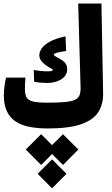

<svg xmlns="http://www.w3.org/2000/svg" viewBox="-20 -713 626 1073"><path d="M246.6 4.9Q158.7 4.9 104.7 -15.4Q50.8 -35.6 26.1 -76.9Q1.5 -118.2 1.5 -180.7Q1.5 -201.2 5.1 -230.5Q8.8 -259.8 13.7 -279.3H122.1Q121.1 -264.2 120.1 -247.3Q119.1 -230.5 119.1 -215.3Q119.1 -193.8 123.8 -179.2Q128.4 -164.6 141.1 -155.8Q153.8 -147 177.7 -143.1Q201.7 -139.2 240.7 -139.2Q305.2 -139.2 343.3 -142.8Q381.3 -146.5 400.4 -156Q419.4 -165.5 425.3 -183.1Q431.2 -200.7 430.2 -228L417 -693.4H546.9L556.2 -193.8Q557.6 -128.9 528.1 -84.7Q498.5 -40.5 430.4 -17.8Q362.3 4.9 246.6 4.9ZM245.1 -249.5Q223.6 -249.5 203.9 -251.5Q184.1 -253.4 170.9 -256.3L168.5 -321.8Q188 -318.4 206.3 -316.4Q224.6 -314.5 242.2 -314.5Q259.8 -314.5 267.1 -315.9Q274.4 -317.4 274.4 -321.3Q274.4 -326.7 266.8 -330.1Q259.3 -333.5 243.7 -343.8Q223.1 -356.9 211.4 -371.8Q199.7 -386.7 199.7 -404.8Q199.7 -422.4 213.1 -442.4Q226.6 -462.4 258.5 -480.2Q290.5 -498 346.2 -509.8L349.6 -428.2Q309.6 -422.4 295.2 -417.5Q280.8 -412.6 280.8 -408.7Q280.8 -404.3 285.9 -400.6Q291 -397 309.6 -386.7Q337.9 -371.6 346.7 -357.7Q355.5 -343.8 355.5 -326.7Q355.5 -301.3 339.6 -284.2Q323.7 -267.1 298.3 -258.3Q272.9 -249.5 245.1 -249.5ZM271 177.7 351.6 258.3 271 339.4 190.4 258.3ZM332 37.1 418 122.6 332 209 246.1 122.6ZM210 37.1 295.9 122.6 210 209 124 122.6Z"/></svg>

Font: Cascadia Mono
Style: Regular
Weight: 400
Monospace: yes
Designer: Aaron Bell
Foundry: Saja Typeworks
Version: Version 2404.023